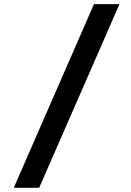

<svg xmlns="http://www.w3.org/2000/svg" viewBox="-20 -806 626 919"><path d="M45.9 92.8 429.7 -786.1H551.8L167.5 92.8Z"/></svg>

Font: CaskaydiaCove NF SemiBold
Style: Regular
Weight: 600
Designer: Aaron Bell
Foundry: Saja Typeworks
Version: Version 2111.001; VTT 6.35;Nerd Fonts 3.2.1